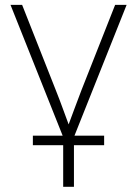

<svg xmlns="http://www.w3.org/2000/svg" viewBox="-20 -542 547 767"><path d="M234.4 10.3 22 -522.5H68.4L202.6 -182.6Q217.8 -144.5 231.7 -106.2Q245.6 -67.9 259.8 -29.8H248.5Q262.7 -67.9 276.9 -106.2Q291 -144.5 305.7 -182.6L439.9 -522.5H485.8L273.4 10.3ZM232.4 204.1V-3.9H275.4V204.1ZM111.3 38.1V0H396V38.1Z"/></svg>

Font: Inter 28pt ExtraLight
Style: Regular
Weight: 250
Designer: Rasmus Andersson
Foundry: rsms
Version: Version 4.001;git-66647c0bb